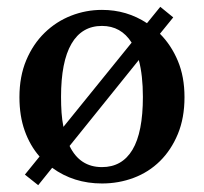

<svg xmlns="http://www.w3.org/2000/svg" viewBox="-20 -523 598 563"><path d="M184 -95Q214 -33 279 -33Q338 -33 368.5 -84Q399 -135 399 -239Q399 -302 387 -347ZM366 -398Q335 -447 279 -447Q220 -447 189.5 -394.5Q159 -342 159 -239Q159 -214 160.5 -192.5Q162 -171 166 -151ZM449 -424Q482 -391 501.5 -344.5Q521 -298 521 -238Q521 -177 501.5 -130Q482 -83 449 -50.5Q416 -18 372 -1.5Q328 15 279 15Q196 15 133 -31L92 20L53 -11L96 -64Q68 -96 52.5 -139.5Q37 -183 37 -238Q37 -299 57 -346.5Q77 -394 111 -427Q145 -460 188.5 -477Q232 -494 279 -494Q352 -494 411 -455L450 -503L488 -472Z"/></svg>

Font: Source Serif Pro Semibold
Style: Regular
Weight: 600
Designer: Frank Grießhammer
Foundry: Adobe Systems Incorporated
Version: Version 1.014;PS Version 1.0;hotconv 1.0.73;makeotf.lib2.5.5